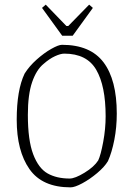

<svg xmlns="http://www.w3.org/2000/svg" viewBox="-20 -797 575 827"><path d="M52 -281Q52 -409 86 -480Q106 -512 138 -540.5Q170 -569 201 -586.5Q232 -604 247 -604Q369 -604 426 -528.5Q483 -453 483 -308Q483 -249 472.5 -195Q462 -141 445 -103Q430 -78 398.5 -51.5Q367 -25 334.5 -7.5Q302 10 284 10Q162 10 107 -68.5Q52 -147 52 -281ZM403 -106Q414 -129 424.5 -185.5Q435 -242 435 -296Q435 -427 394.5 -496.5Q354 -566 257 -566Q241 -566 217 -555Q193 -544 168 -522Q137 -497 118.5 -443.5Q100 -390 100 -302Q100 -193 123 -132.5Q146 -72 185 -50Q224 -28 280 -28Q303 -28 344 -53Q385 -78 403 -106ZM161 -763 177 -777 266 -685H274L364 -777L380 -763L293 -643H248Z"/></svg>

Font: Grenze ExtraLight
Style: Regular
Weight: 275
Designer: Renata Polastri
Foundry: Omnibus-Type
Version: Version 1.002; ttfautohint (v1.8)